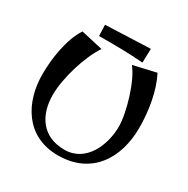

<svg xmlns="http://www.w3.org/2000/svg" viewBox="-192 -1002 1177 1205"><g transform="rotate(30 396.5 -399.5)"><path d="M387 36C631 36 744 -150 744 -368C744 -485 724 -622 670 -726L506 -688C569 -614 629 -413 629 -311C629 -179 561 -15 405 -15C244 -15 170 -131 170 -278C170 -398 225 -581 291 -679L133 -715C71 -623 49 -468 49 -358C49 -153 155 36 387 36ZM234 -822 237 -742C343 -743 450 -742 556 -734L559 -835Z"/></g></svg>

Font: Original Surfer
Style: Regular
Weight: 400
Designer: Astigmatic (AOETI)
Foundry: Astigmatic (AOETI)
Version: Version 1.001